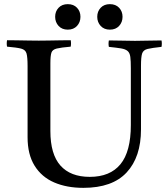

<svg xmlns="http://www.w3.org/2000/svg" viewBox="-20 -895 807 926"><path d="M14 -701Q34 -701 62.5 -700.5Q91 -700 119.5 -699.5Q148 -699 167 -699Q186 -699 214.5 -699.5Q243 -700 272 -700.5Q301 -701 321 -701Q324 -686 321 -670Q275 -666 254 -661Q233 -656 228 -641Q223 -626 223 -590V-263Q223 -151 271.5 -96.5Q320 -42 413 -42Q511 -42 561 -103Q611 -164 611 -292V-566Q611 -601 608.5 -620.5Q606 -640 595.5 -649Q585 -658 564 -661.5Q543 -665 505 -669Q502 -684 505 -700Q532 -700 570 -699Q608 -698 631 -698Q656 -698 693.5 -699Q731 -700 759 -700Q762 -685 759 -669Q713 -664 692 -659Q671 -654 665.5 -637Q660 -620 660 -579V-271Q660 -138 591 -63.5Q522 11 382 11Q302 11 241.5 -15Q181 -41 147 -95.5Q113 -150 113 -233V-577Q113 -619 108 -637Q103 -655 82 -660.5Q61 -666 14 -670Q11 -685 14 -701ZM246 -814Q246 -840 262.5 -857.5Q279 -875 307 -875Q335 -875 351.5 -857.5Q368 -840 368 -814Q368 -788 351.5 -770Q335 -752 307 -752Q279 -752 262.5 -770Q246 -788 246 -814ZM449 -814Q449 -840 465.5 -857.5Q482 -875 510 -875Q538 -875 554.5 -857.5Q571 -840 571 -814Q571 -788 554.5 -770Q538 -752 510 -752Q482 -752 465.5 -770Q449 -788 449 -814Z"/></svg>

Font: Castoro
Style: Regular
Weight: 400
Designer: John Hudson
Foundry: Tiro Typeworks Ltd.
Version: Version 2.04